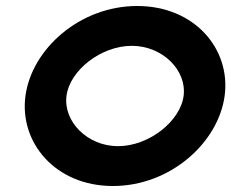

<svg xmlns="http://www.w3.org/2000/svg" viewBox="-20 -610 772 641"><path d="M420 -457C523 -457 604 -375 593 -290C582 -205 477 -122 374 -122C271 -122 191 -205 202 -290C213 -375 317 -457 420 -457ZM357 11C549 11 709 -134 730 -290C751 -446 630 -590 438 -590C246 -590 86 -446 65 -290C44 -135 164 11 357 11Z"/></svg>

Font: Charger
Style: HemiRT
Weight: 900
Designer: Jasper
Foundry: Cannot Into Space Fonts
Version: Version 0.99